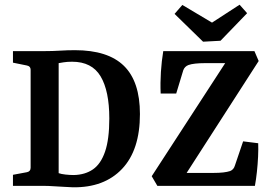

<svg xmlns="http://www.w3.org/2000/svg" viewBox="-20 -789 1155 815"><path d="M168 -572Q204 -572 235 -574Q266 -576 298 -576Q438 -576 506 -509.5Q574 -443 574 -305Q574 -152 498 -72Q422 8 289 6Q273 5 250.5 4Q228 3 206.5 1.5Q185 0 169 0H35V-47L94 -58Q110 -61 110 -77V-493Q110 -508 94 -511L35 -523V-572ZM229 -54Q240 -50 258.5 -48Q277 -46 293 -46Q341 -47 374.5 -70Q408 -93 426 -145.5Q444 -198 444 -286Q444 -403 407 -465Q370 -527 286 -527Q265 -527 250 -524.5Q235 -522 229 -521ZM648 0 624 -41 945 -535 961 -521H850Q827 -521 809 -519Q791 -517 780 -513Q764 -507 758 -491L728 -392H662Q660 -437 663 -483.5Q666 -530 673 -572H1060L1078 -530L760 -36L738 -55H886Q910 -55 927.5 -57Q945 -59 957 -63Q972 -69 977 -86L1012 -189L1076 -181Q1077 -156 1075.5 -124Q1074 -92 1070.5 -59.5Q1067 -27 1062 0ZM1029 -733 916 -616 842 -612 721 -730 754 -768 880 -693 997 -769Z"/></svg>

Font: Yrsa SemiBold
Style: Regular
Weight: 600
Version: Version 2.004